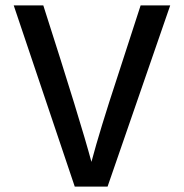

<svg xmlns="http://www.w3.org/2000/svg" viewBox="-20 -694 683 714"><path d="M380 0H258L31 -674H141Q281 -238 320 -92Q352 -212 416 -406L503 -674H613Z"/></svg>

Font: Hind Jalandhar Medium
Style: Regular
Weight: 500
Designer: Namrata Goyal
Foundry: Indian Type Foundry
Version: Version 0.702;PS 1.0;hotconv 1.0.81;makeotf.lib2.5.63406